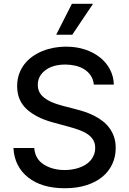

<svg xmlns="http://www.w3.org/2000/svg" viewBox="-20 -984 683 1016"><path d="M51.1 -201H161.2Q165.8 -142 212.7 -112.9Q259.2 -84.2 322.4 -84.2Q340.6 -84.2 359.6 -87Q378.6 -89.8 396.5 -95.7Q414.4 -101.6 430.2 -111Q446 -120.4 457.9 -133.5Q469.8 -146.7 476.7 -163.7Q483.7 -180.8 483.7 -202.1Q483.7 -226.2 473 -243.6Q462.4 -261 443.9 -273.8Q425.4 -286.6 400.2 -295.8Q375 -305 345.9 -312.9L259.9 -336.3Q171.9 -360.1 121.4 -406.2Q70.7 -452.8 70.7 -528.4Q70.7 -563.2 81 -592.2Q91.3 -621.1 109.2 -644.4Q127.1 -667.6 151.8 -685Q176.5 -702.4 205.1 -714Q233.7 -725.5 265.3 -731.4Q296.9 -737.2 328.5 -737.2Q383.5 -737.2 429.5 -722.1Q475.5 -707 509.2 -680Q543 -653.1 562.1 -616.3Q581.3 -579.5 582.4 -536.2H476.6Q473.4 -565.3 459.2 -585.6Q445 -605.8 424.2 -618.4Q403.4 -631 377.8 -636.7Q352.3 -642.4 326 -642.4Q259.6 -642.4 219.5 -611.9Q180 -581.7 180 -534.8Q180 -500.4 201.3 -478.3Q212 -467.3 225.3 -458.8Q238.6 -450.3 253.2 -443.9Q267.8 -437.5 282.8 -432.7Q297.9 -427.9 312.1 -424L383.2 -405.5Q406.2 -399.9 430.8 -391.5Q455.3 -383.2 478.5 -371.4Q501.8 -359.7 522.4 -343.9Q543 -328.1 558.6 -307.2Q574.2 -286.2 583.3 -259.9Q592.3 -233.7 592.3 -201Q592.3 -154.8 574.2 -115.8Q556.1 -76.7 521.7 -48.3Q487.2 -19.9 437.1 -3.9Q387.1 12.1 323.2 12.1Q201 12.1 128.9 -45.1Q56.5 -102.3 51.1 -201ZM360.4 -963.8H472.3L362.2 -800.1H277.3Z"/></svg>

Font: Inter P Medium
Style: Regular
Weight: 500
Designer: Rasmus Andersson
Foundry: rsms
Version: Version 3.018;git-588b23468